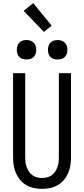

<svg xmlns="http://www.w3.org/2000/svg" viewBox="-20 -1205 540 1233"><path d="M250 8Q224 8 198 2.5Q172 -3 149.5 -16Q127 -29 110 -49Q93 -69 82.5 -93Q72 -117 68 -143Q64 -169 64 -195V-735H142V-195Q142 -179 144 -162.5Q146 -146 151.5 -131Q157 -116 166 -102.5Q175 -89 188.5 -79.5Q202 -70 218 -66Q234 -62 250 -62Q266 -62 282 -66Q298 -70 311.5 -79.5Q325 -89 334 -102.5Q343 -116 348.5 -131Q354 -146 356 -162.5Q358 -179 358 -195V-735H436V-195Q436 -169 432 -143Q428 -117 417.5 -93Q407 -69 390 -49Q373 -29 350.5 -16Q328 -3 302 2.5Q276 8 250 8ZM350 -823Q337 -823 325 -826.5Q313 -830 304 -839Q295 -848 291.5 -860Q288 -872 288 -885Q288 -898 291.5 -910Q295 -922 304 -931Q313 -940 325 -944Q337 -948 350 -948Q363 -948 375 -944Q387 -940 396 -931Q405 -922 409 -910Q413 -898 413 -885Q413 -872 409 -860Q405 -848 396 -839Q387 -830 375 -826.5Q363 -823 350 -823ZM150 -823Q137 -823 125 -826.5Q113 -830 104 -839Q95 -848 91.5 -860Q88 -872 88 -885Q88 -898 91.5 -910Q95 -922 104 -931Q113 -940 125 -944Q137 -948 150 -948Q163 -948 175 -944Q187 -940 196 -931Q205 -922 209 -910Q213 -898 213 -885Q213 -872 209 -860Q205 -848 196 -839Q187 -830 175 -826.5Q163 -823 150 -823ZM262 -1000 132 -1135 193 -1185 312 -1040Z"/></svg>

Font: Iosevka MaddieWtf
Style: Regular
Weight: 400
Monospace: yes
Designer: Belleve Invis
Foundry: Belleve Invis
Version: Version 31.3.0; ttfautohint (v1.8.3)